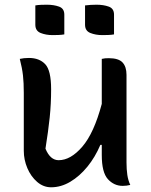

<svg xmlns="http://www.w3.org/2000/svg" viewBox="-20 -785 640 815"><path d="M103 -539Q147 -539 172 -512.5Q197 -486 197 -406Q197 -344 191 -286.5Q185 -229 173 -154Q193 -105 229 -105Q280 -105 329.5 -162.5Q379 -220 412 -344V-535Q420 -537 426.5 -537.5Q433 -538 442 -538Q483 -538 500 -520Q517 -502 517 -467V-95Q517 -66 520.5 -42.5Q524 -19 533 0Q525 2 517 3Q509 4 501 4Q464 4 438 -24.5Q412 -53 412 -127V-170H406Q384 -118 351 -77.5Q318 -37 278.5 -13.5Q239 10 197 10Q164 10 137.5 -13Q111 -36 96 -71.5Q81 -107 81 -145V-391Q81 -434 77.5 -465Q74 -496 64 -535Q81 -539 103 -539ZM130 -762Q141 -764 154.5 -764.5Q168 -765 179 -765Q208 -765 230.5 -757Q253 -749 253 -723V-639Q241 -637 228 -636.5Q215 -636 203 -636Q175 -636 152.5 -645Q130 -654 130 -680ZM341 -762Q365 -765 390 -765Q419 -765 441.5 -757Q464 -749 464 -723V-639Q453 -637 439.5 -636.5Q426 -636 414 -636Q386 -636 363.5 -645Q341 -654 341 -680Z"/></svg>

Font: Recursive Mn Csl St Med
Style: Regular
Weight: 500
Monospace: yes
Version: Version 1.079;hotconv 1.0.112;makeotfexe 2.5.65598; ttfautoh